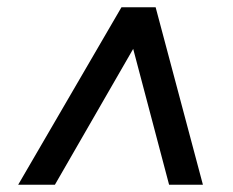

<svg xmlns="http://www.w3.org/2000/svg" viewBox="-20 -648 640 528"><path d="M30 -140 314 -628H408L538 -140H445L334 -560H373L131 -140Z"/></svg>

Font: Nunito Sans 10pt
Style: Bold Italic
Weight: 700
Italic angle: -9°
Designer: Vernon Adams
Foundry: Vernon Adams
Version: Version 3.101;gftools[0.9.27]